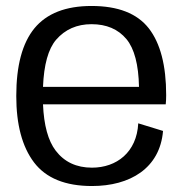

<svg xmlns="http://www.w3.org/2000/svg" viewBox="-20 -618 628 643"><path d="M288 5C415 5 515.5 -54 526 -179.5L443 -205C438 -108 370.5 -56.5 288 -56.5C236 -56.5 195.5 -75.5 166.5 -113.5C141 -147 127 -198.5 124 -268.5H535C536 -277.5 536.5 -288 536.5 -299.5C536.5 -399 517 -473.5 478 -523.5C439 -573 375.5 -598 286.5 -598C200 -598 136.5 -573 95.5 -523.5C54.5 -473.5 34.5 -398 34.5 -296.5C34.5 -201 54 -127 94 -74C134 -21.5 198.5 5 288 5ZM124 -327C127 -401.5 141.5 -454 168 -485C198 -519.5 237.5 -537 286.5 -537C336.5 -537 375.5 -520.5 403.5 -487C430 -455 444 -401.5 445.5 -327Z"/></svg>

Font: Anybody
Style: Regular
Weight: 400
Designer: Tyler Finck
Foundry: Etcetera Type Company
Version: Version 1.110